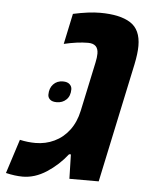

<svg xmlns="http://www.w3.org/2000/svg" viewBox="-89 -684 589 733"><g transform="rotate(5 205.5 -317.5)"><path d="M-39.6 -1 2.4 -131.8Q32.7 -125 62.5 -125Q101.1 -125 134.5 -140.9Q168 -156.7 191.4 -187.7Q214.8 -218.8 224.1 -262.7L264.2 -450.7Q268.6 -470.7 268.6 -485.4Q268.6 -523.4 229.5 -523.4Q189.5 -523.4 137.2 -511.2L162.1 -628.4Q222.7 -641.6 265.1 -641.6Q341.8 -641.6 381.8 -616.2Q421.9 -590.8 421.9 -528.3Q421.9 -499.5 413.1 -457L315.9 0H203.6L201.2 -93.3H194.3Q160.6 -50.3 116 -21.5Q71.3 7.3 24.9 7.3Q-3.9 7.3 -39.6 -1ZM95.7 -313Q95.7 -337.9 109.9 -353Q124 -368.2 147 -368.2Q164.1 -368.2 172.6 -360.1Q181.2 -352.1 181.2 -340.8Q181.2 -315.4 166.5 -301.3Q151.9 -287.1 129.4 -287.1Q112.3 -287.1 104 -294.7Q95.7 -302.2 95.7 -313Z"/></g></svg>

Font: Viking Open Sans
Style: Bold Italic
Weight: 700
Italic angle: -12°
Foundry: Ascender Corporation
Version: Version 2.000